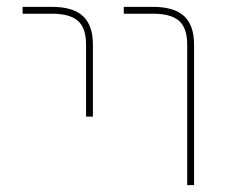

<svg xmlns="http://www.w3.org/2000/svg" viewBox="-20 -540 662 560"><path d="M426 -500H341V-520H426Q488 -520 517 -493Q546 -466 546 -410V0H526V-410Q526 -458 502.5 -479Q479 -500 426 -500ZM131 -500H46V-520H131Q193 -520 222 -493Q251 -466 251 -410V-200H231V-410Q231 -458 207.5 -479Q184 -500 131 -500Z"/></svg>

Font: M PLUS 1p Thin
Style: Regular
Weight: 250
Version: Version 1.062